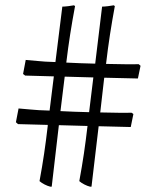

<svg xmlns="http://www.w3.org/2000/svg" viewBox="-20 -612 590 724"><path d="M380 -372C389 -449 399 -513 413 -589L409 -592C399 -590 376 -587 365 -587L339 -372C302 -373 264 -374 230 -376C239 -451 249 -514 263 -589L259 -592C249 -590 226 -587 215 -587L189 -378C161 -379 137 -380 122 -382L77 -386L67 -333L75 -327L183 -324L167 -195C137 -196 112 -197 96 -199L50 -203L40 -151L48 -144L160 -141V-137C151 -60 143 -5 129 71C139 80 157 89 170 92H175L202 -140L310 -137C301 -60 293 -5 279 71C289 80 307 89 320 92H325L352 -136L473 -133L483 -182L476 -187C452 -186 408 -187 358 -188L373 -319L500 -316L510 -364L503 -370C478 -369 432 -370 380 -371ZM208 -193 224 -323 332 -320 316 -189C280 -190 242 -191 208 -193Z"/></svg>

Font: Almendra
Style: Regular
Weight: 400
Designer: Ana Sanfelippo
Foundry: Ana Sanfelippo
Version: Version 1.003